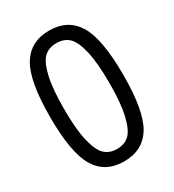

<svg xmlns="http://www.w3.org/2000/svg" viewBox="-181 -842 863 954"><g transform="rotate(-30 250.0 -365.0)"><path d="M320.8 -642.6Q293.9 -668 250 -668Q206.1 -668 179.2 -642.6Q152.3 -617.2 136.2 -549.3Q120.1 -481.4 120.1 -365.2Q120.1 -249 136.2 -181.2Q152.3 -113.3 179.2 -87.4Q206.1 -61.5 250 -61.5Q293.9 -61.5 320.8 -87.4Q347.7 -113.3 363.8 -181.2Q379.9 -249 379.9 -365.2Q379.9 -481.4 363.8 -549.3Q347.7 -617.2 320.8 -642.6ZM408.7 -74.7Q357.4 9.8 250 9.8Q142.6 9.8 91.3 -74.7Q40 -159.2 40 -365.2Q40 -571.3 91.3 -655.8Q142.6 -740.2 250 -740.2Q357.4 -740.2 408.7 -655.8Q460 -571.3 460 -365.2Q460 -159.2 408.7 -74.7Z"/></g></svg>

Font: Rounded-L Mgen+ 2m regular
Style: Regular
Weight: 400
Designer: [Source Han Sans]
Ryoko NISHIZUKA  (kana & ideographs); Paul D. Hunt (Latin, Greek & Cyrillic); Wenlong ZHANG  (bopomofo
Version: Version 1.059.20150602